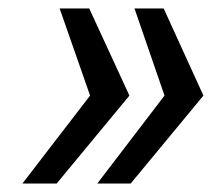

<svg xmlns="http://www.w3.org/2000/svg" viewBox="-20 -530 530 454"><path d="M210 -96 369 -304 298 -510H367L461 -304L289 -96ZM33 -96 193 -304 121 -510H191L286 -304L114 -96Z"/></svg>

Font: Saira Thin Medium
Style: Italic
Weight: 500
Italic angle: -12°
Version: Version 1.101